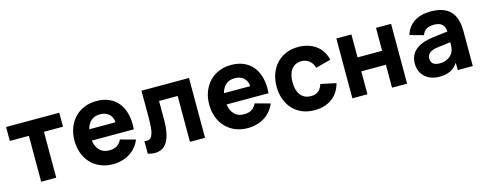

<svg xmlns="http://www.w3.org/2000/svg" viewBox="-28 -1107 4208 1674"><g transform="rotate(-15 2076.5 -270.0)"><path d="M197 0V-414H25V-540H505V-414H333V0Z M843 -110Q885 -110 912 -126.5Q939 -143 955 -178L1091 -141Q1075.5 -104 1051.2 -75Q1027 -46 995.2 -26Q963.5 -6 925 4.5Q886.5 15 843 15Q782 15 731.8 -6Q681.5 -27 645.5 -64.8Q609.5 -102.5 589.8 -155Q570 -207.5 570 -270Q570 -333.5 590.2 -386Q610.5 -438.5 646.5 -476Q682.5 -513.5 732.8 -534.2Q783 -555 843 -555Q908.5 -555 958.5 -532Q1008.5 -509 1041 -467Q1073.5 -425 1087.5 -365.2Q1101.5 -305.5 1095.5 -232H716.5Q725 -173.5 757.5 -141.8Q790 -110 843 -110ZM957.5 -333Q953.5 -381.5 923.5 -408.2Q893.5 -435 843 -435Q794.5 -435 763.5 -408.5Q732.5 -382 720.5 -333Z M1158 -110Q1170 -106.5 1181.5 -106.5Q1200.5 -106.5 1213.2 -118.2Q1226 -130 1233.5 -153.2Q1241 -176.5 1244 -211.8Q1247 -247 1247 -293.5V-540H1676V0H1540V-414H1372V-243.5Q1372 -176.5 1362 -127.8Q1352 -79 1333 -47.2Q1314 -15.5 1286 -0.2Q1258 15 1222.5 15Q1193.5 15 1158 5Z M2059 -110Q2101 -110 2128 -126.5Q2155 -143 2171 -178L2307 -141Q2291.5 -104 2267.2 -75Q2243 -46 2211.2 -26Q2179.5 -6 2141 4.5Q2102.5 15 2059 15Q1998 15 1947.8 -6Q1897.5 -27 1861.5 -64.8Q1825.5 -102.5 1805.8 -155Q1786 -207.5 1786 -270Q1786 -333.5 1806.2 -386Q1826.5 -438.5 1862.5 -476Q1898.5 -513.5 1948.8 -534.2Q1999 -555 2059 -555Q2124.5 -555 2174.5 -532Q2224.5 -509 2257 -467Q2289.5 -425 2303.5 -365.2Q2317.5 -305.5 2311.5 -232H1932.5Q1941 -173.5 1973.5 -141.8Q2006 -110 2059 -110ZM2173.5 -333Q2169.5 -381.5 2139.5 -408.2Q2109.5 -435 2059 -435Q2010.5 -435 1979.5 -408.5Q1948.5 -382 1936.5 -333Z M2662 15Q2599 15 2549.2 -6.8Q2499.5 -28.5 2465 -66.8Q2430.5 -105 2412.2 -157.2Q2394 -209.5 2394 -270Q2394 -331.5 2413 -383.8Q2432 -436 2467.2 -474Q2502.5 -512 2552.2 -533.5Q2602 -555 2664 -555Q2711.5 -555 2752 -542.5Q2792.5 -530 2824 -506.8Q2855.5 -483.5 2876.8 -450Q2898 -416.5 2907 -375L2771 -339Q2759 -381 2729.2 -404.5Q2699.5 -428 2662 -428Q2630 -428 2606.5 -416Q2583 -404 2567.8 -382.8Q2552.5 -361.5 2545.2 -332.8Q2538 -304 2538 -270Q2538 -235 2545.8 -205.8Q2553.5 -176.5 2569.2 -155.8Q2585 -135 2608.2 -123.5Q2631.5 -112 2662 -112Q2685 -112 2702 -117.2Q2719 -122.5 2731.8 -133Q2744.5 -143.5 2753.2 -158.5Q2762 -173.5 2768 -193L2907 -164Q2883.5 -77 2820 -31Q2756.5 15 2662 15Z M3006 0V-540H3142V-333H3364V-540H3500V0H3364V-207H3142V0Z M3860 -555Q3978.5 -555 4035.8 -496.2Q4093 -437.5 4093 -315V0H3957V-66.5Q3931 -25.5 3890 -5.2Q3849 15 3790 15Q3749.5 15 3716.5 3.2Q3683.5 -8.5 3659.8 -30.2Q3636 -52 3623 -82.2Q3610 -112.5 3610 -149Q3610 -305 3821.5 -331.5L3957 -348.5Q3954.5 -393.5 3930 -414.8Q3905.5 -436 3860 -436Q3815.5 -436 3789.8 -420.2Q3764 -404.5 3752 -370L3629 -404Q3651.5 -477.5 3710.8 -516.2Q3770 -555 3860 -555ZM3841.5 -237Q3743 -225 3743 -161Q3743 -97 3824 -97Q3845.5 -97 3864.2 -102.2Q3883 -107.5 3898.5 -116.8Q3914 -126 3925.8 -138.2Q3937.5 -150.5 3944 -164Q3953.5 -183 3955.2 -204.5Q3957 -226 3957 -244V-251.5Z"/></g></svg>

Font: Vela Sans ExtBd
Style: Regular
Weight: 800
Designer: Principal design: Mikhail Sharanda - project Manrope.
Design modification: Ravid Balaliev
Foundry: Mikhail Sharanda
Version: Version 1.001